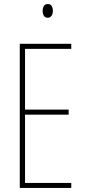

<svg xmlns="http://www.w3.org/2000/svg" viewBox="-20 -931 421 951"><path d="M333 0H78V-714H333V-689H104V-388H320V-363H104V-25H333ZM217 -911Q231 -911 236.5 -900.5Q242 -890 242 -878Q242 -862 235 -852.5Q228 -843 216 -843Q203 -843 197 -853.5Q191 -864 191 -877Q191 -889 196.5 -900Q202 -911 217 -911Z"/></svg>

Font: Noto Sans Sinhala UI ExtraCondensed Thin
Style: Regular
Weight: 100
Width: 2
Designer: Jelle Bosma - Monotype Design Team
Foundry: Monotype Imaging Inc.
Version: Version 2.006; ttfautohint (v1.8.4.7-5d5b)